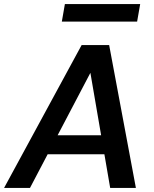

<svg xmlns="http://www.w3.org/2000/svg" viewBox="-40 -921 755 941"><path d="M-20 0 360 -700H495L626 0H500L403 -564L107 0ZM112 -165 160 -258H525L540 -165ZM263 -815 278 -901H647L632 -815Z"/></svg>

Font: DM Sans 17pt SemiBold
Style: Italic
Weight: 600
Italic angle: -10°
Version: Version 4.004;gftools[0.9.30]